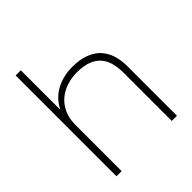

<svg xmlns="http://www.w3.org/2000/svg" viewBox="-226 -985 1131 1131"><g transform="rotate(-45 339.5 -420.0)"><path d="M594 -413V0H551V-401Q551 -441 542.5 -477Q534 -513 512.5 -540Q491 -567 453 -582.5Q415 -598 356 -598Q317 -598 277 -586Q237 -574 205 -548.5Q173 -523 153 -482Q133 -441 133 -383V0H90V-840H133V-514H135Q166 -576 226 -608Q286 -640 362 -640Q423 -640 467 -623.5Q511 -607 539 -577.5Q567 -548 580.5 -506Q594 -464 594 -413Z"/></g></svg>

Font: TypoPRO Sinkin Sans
Style: 200 X Light
Weight: 200
Designer: Keith Bates
Foundry: K-Type
Version: Sinkin Sans (version 1.0)  by Keith Bates   •   © 2014   www